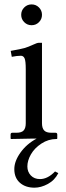

<svg xmlns="http://www.w3.org/2000/svg" viewBox="-20 -639 305 884"><path d="M138.7 225.1Q97.2 225.1 71.5 202.4Q45.9 179.7 45.9 139.6Q45.9 103 74.5 63.2Q103 23.4 148.9 -1Q140.6 -1 134.3 -1L30.8 1L28.8 -1V-19.5Q28.8 -27.8 36.6 -27.8H55.7Q79.6 -27.8 89.1 -38.6Q98.6 -49.3 98.6 -71.8V-320.8Q98.6 -357.9 93.3 -370.1Q87.9 -382.3 76.2 -382.3Q58.6 -382.3 34.2 -377.4L29.3 -404.8Q74.7 -412.6 92.5 -417.7Q110.4 -422.9 133.3 -433.6Q150.9 -441.9 158.2 -441.9H173.3V-71.8Q173.3 -49.3 183.1 -38.6Q192.9 -27.8 216.3 -27.8H235.4Q243.7 -27.8 243.7 -19.5V-1L241.7 1H240.2Q202.6 1 170.7 22Q138.7 43 122.3 71.8Q106 100.6 106 127.4Q106 151.9 121.8 168.7Q137.7 185.5 164.1 185.5Q199.7 185.5 233.4 150.4L248.5 158.2Q231.9 190.9 200.4 208Q168.9 225.1 138.7 225.1ZM91.6 -536.9Q77.6 -550.8 77.6 -570.8Q77.6 -590.8 91.6 -604.7Q105.5 -618.7 125.5 -618.7Q145.5 -618.7 159.4 -604.7Q173.3 -590.8 173.3 -570.8Q173.3 -550.8 159.4 -536.9Q145.5 -522.9 125.5 -522.9Q105.5 -522.9 91.6 -536.9Z"/></svg>

Font: Libertinage
Style: f
Weight: 400
Designer: OSP
Foundry: OSP
Version: Version 1.0; 2008; OFL relea